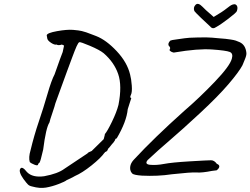

<svg xmlns="http://www.w3.org/2000/svg" viewBox="-20 -855 1270 974"><path d="M1077 -718Q1059 -705 1047 -720Q1030 -735 999.5 -764.5Q969 -794 966 -799Q959 -817 972 -830.5Q985 -844 1008 -820Q1013 -813 1064 -769Q1110 -796 1129.5 -812Q1149 -828 1159 -831.5Q1169 -835 1174.5 -832.5Q1180 -830 1182.5 -824.5Q1185 -819 1184.5 -812.5Q1184 -806 1181.5 -798.5Q1179 -791 1139 -760.5Q1099 -730 1077 -718ZM1080 -24Q1093 -19 1092.5 -10Q1092 -1 1079 9Q1074 9 1055 12Q1005 22 978 20Q951 18 852 29Q780 40 700 36Q658 33 650.5 25Q643 17 641 7Q636 -21 660 -46Q761 -155 914 -292Q993 -360 1069.5 -440Q1146 -520 1156 -557Q1164 -584 1145.5 -591.5Q1127 -599 1055.5 -604Q984 -609 866 -589Q860 -587 850 -592Q840 -597 840 -602Q848 -613 836 -623Q830 -635 844 -649Q850 -652 875 -655Q900 -658 917 -661Q934 -664 985 -665Q1036 -666 1055 -664Q1074 -662 1094 -660.5Q1114 -659 1124 -658Q1134 -657 1150.5 -654.5Q1167 -652 1176 -649Q1185 -646 1196 -641Q1226 -627 1230 -586Q1231 -574 1221.5 -552Q1212 -530 1210 -524Q1192 -490 1139 -428Q1086 -366 995 -281.5Q904 -197 842 -144Q780 -91 729 -43Q712 -22 741 -19Q774 -16 812.5 -23.5Q851 -31 942.5 -36.5Q1034 -42 1050.5 -42Q1067 -42 1080 -24ZM468 -672Q519 -652 572 -595.5Q625 -539 640 -477Q646 -455 648.5 -421Q651 -387 644 -373.5Q637 -360 646 -357Q644 -353 637.5 -331Q631 -309 628 -301Q622 -238 572 -153Q566 -152 565 -149Q565 -144 554 -130Q551 -128 541.5 -115.5Q532 -103 528 -100Q527 -93 522 -88.5Q517 -84 513 -84Q513 -81 510 -80Q492 -54 444.5 -16Q397 22 360 38Q355 42 318 59Q310 66 277.5 78.5Q245 91 213.5 96.5Q182 102 143 91Q128 88 121 80Q114 72 112.5 70.5Q111 69 106.5 62.5Q102 56 99 53Q73 16 83 1Q92 -14 117 18Q145 47 204 39Q274 26 307 1L424 -77Q426 -82 445 -89Q450 -93 476 -119.5Q502 -146 506 -149Q507 -154 509.5 -162.5Q512 -171 512 -175Q524 -188 548 -237.5Q572 -287 581 -323Q600 -420 579.5 -479.5Q559 -539 506 -585Q485 -602 436.5 -622.5Q388 -643 382.5 -641Q377 -639 368.5 -620Q360 -601 346.5 -564.5Q333 -528 320.5 -494.5Q308 -461 289.5 -409.5Q271 -358 261 -331Q257 -315 249 -292Q231 -239 231 -234Q213 -207 199 -96Q189 -56 187.5 -49.5Q186 -43 184.5 -39.5Q183 -36 182 -33Q180 -28 178 -28L174 -24Q174 -12 156 -19Q138 -26 131 -33Q124 -56 135 -93Q153 -168 176.5 -237Q200 -306 220.5 -377Q241 -448 257 -478Q290 -572 298 -591L305 -624L294 -629Q276 -623 267 -629Q257 -626 239.5 -637.5Q222 -649 220 -659L217 -676Q219 -688 269.5 -697Q320 -706 350.5 -703.5Q381 -701 395 -697.5Q409 -694 417.5 -691Q426 -688 443 -681.5Q460 -675 468 -672Z"/></svg>

Font: Caveat
Style: Regular
Weight: 400
Designer: Pablo Impallari
Foundry: Creative Lab NY
Version: Version 1.096; ttfautohint (v1.3)